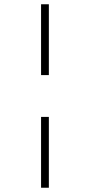

<svg xmlns="http://www.w3.org/2000/svg" viewBox="-20 -880 422 900"><path d="M172.5 -528V-860H209V-528ZM172.5 0V-332H209V0Z"/></svg>

Font: Spartan Thin ExtraLight
Style: Regular
Weight: 250
Version: Version 1.004